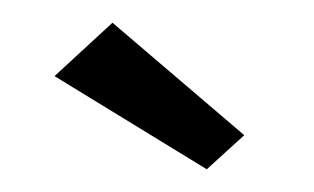

<svg xmlns="http://www.w3.org/2000/svg" viewBox="-20 -708 276 169"><path d="M195 -589 162 -559 28 -641 79 -688Z"/></svg>

Font: Homenaje
Style: Regular
Weight: 400
Version: Version 1.002